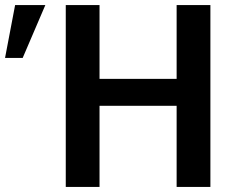

<svg xmlns="http://www.w3.org/2000/svg" viewBox="-198 -742 918 762"><path d="M637 0V-722H503V-429H197V-722H63V0H197V-322H503V0ZM-138 -722 -178 -512H-108L-18 -722Z"/></svg>

Font: Perun SemiBold
Style: Regular
Weight: 600
Foundry: Copyright (c) Stefan Peev, Context Ltd, 2016
Version: Version 1.089